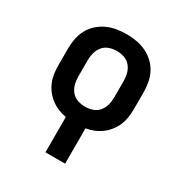

<svg xmlns="http://www.w3.org/2000/svg" viewBox="-173 -656 946 998"><g transform="rotate(30 300.0 -156.5)"><path d="M241 215V3Q216 -1 193 -10.5Q170 -20 150 -35Q130 -50 114.5 -70Q99 -90 89.5 -113Q80 -136 76.5 -160.5Q73 -185 73 -210V-310Q73 -340 78.5 -369.5Q84 -399 98 -425.5Q112 -452 134.5 -472.5Q157 -493 184 -505.5Q211 -518 240.5 -523Q270 -528 300 -528Q330 -528 359.5 -523Q389 -518 416 -505.5Q443 -493 465.5 -472.5Q488 -452 502 -425.5Q516 -399 521.5 -369.5Q527 -340 527 -310V-210Q527 -185 523.5 -160.5Q520 -136 510.5 -113Q501 -90 485.5 -70Q470 -50 450 -35Q430 -20 407 -10.5Q384 -1 359 3V215ZM300 -93Q323 -93 345 -100.5Q367 -108 381.5 -125.5Q396 -143 402 -165Q408 -187 408 -210V-310Q408 -333 402 -355Q396 -377 381.5 -394.5Q367 -412 345 -419.5Q323 -427 300 -427Q277 -427 255 -419.5Q233 -412 218.5 -394.5Q204 -377 198 -355Q192 -333 192 -310V-210Q192 -187 198 -165Q204 -143 218.5 -125.5Q233 -108 255 -100.5Q277 -93 300 -93Z"/></g></svg>

Font: Iosevka Extended
Style: Bold
Weight: 700
Width: 7
Monospace: yes
Designer: Belleve Invis
Foundry: Belleve Invis
Version: Version 32.5.0; ttfautohint (v1.8.4)